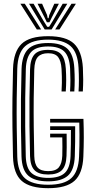

<svg xmlns="http://www.w3.org/2000/svg" viewBox="-20 -1003 510 1032"><path d="M238.8 8.5Q142 8.5 97.2 -30.2Q52.5 -69 49.8 -161Q47.8 -242.5 46.9 -319.5Q46 -396.5 46.9 -473.9Q47.8 -551.2 50 -633Q52.8 -725.5 95.8 -767Q138.8 -808.5 238.5 -808.5Q335.2 -808.5 377.8 -768.4Q420.2 -728.2 425.5 -639Q427.2 -604 427.2 -575.1Q427.2 -546.2 425.2 -511.2H402.2Q404 -539.8 404.1 -570.9Q404.2 -602 402.2 -638.2Q398 -722 358.4 -756Q318.8 -790 238.5 -790Q154 -790 114.6 -754.2Q75.2 -718.5 72.8 -632.8Q70.5 -550.8 69.8 -473.2Q69 -395.8 69.9 -318.9Q70.8 -242 72.8 -161.8Q75 -79.8 114 -44.9Q153 -10 238.8 -10Q324.8 -10 363.2 -45.4Q401.8 -80.8 405 -161.8Q406.2 -192.2 406.8 -220.9Q407.2 -249.5 407.2 -279.5Q407.2 -309.5 406.2 -344H249.5V-364H428.5Q430.5 -308.2 430.4 -262.2Q430.2 -216.2 428 -161Q424.2 -70.5 380.4 -31Q336.5 8.5 238.8 8.5ZM238.8 -28.2Q166.8 -28.2 132.2 -58.6Q97.8 -89 95.5 -162.8Q93.5 -237.5 92.6 -314Q91.8 -390.5 92.6 -470Q93.5 -549.5 95.8 -632.2Q98.2 -705 130.5 -738.4Q162.8 -771.8 238.5 -771.8Q310 -771.8 342.8 -740.6Q375.5 -709.5 379.5 -636.8Q381.5 -601.5 381.5 -573.5Q381.5 -545.5 379.5 -511.2H356.5Q358.5 -543.2 358.5 -571.5Q358.5 -599.8 356.8 -635.2Q353 -699.2 325.5 -726.2Q298 -753.2 238.5 -753.2Q175.2 -753.2 148 -724.1Q120.8 -695 118.8 -631.5Q116.5 -552.8 115.6 -476.1Q114.8 -399.5 115.5 -322.2Q116.2 -245 118.5 -163Q120.5 -98.5 149.8 -72.6Q179 -46.8 238.8 -46.8Q300.8 -46.8 328.8 -74Q356.8 -101.2 359.2 -163.8Q360.2 -195 360.9 -228.1Q361.5 -261.2 361.2 -304.2H249.5V-324.2H384Q384.2 -285 383.9 -241.9Q383.5 -198.8 382 -163Q379.2 -89 344.9 -58.6Q310.5 -28.2 238.8 -28.2ZM238.8 -65Q188.5 -65 165.8 -87.9Q143 -110.8 141.5 -163.8Q139.2 -249.5 138.5 -325Q137.8 -400.5 138.5 -474.6Q139.2 -548.8 141.5 -630.2Q143 -685 164.9 -710Q186.8 -735 238.5 -735Q286.8 -735 308.6 -711.4Q330.5 -687.8 333.8 -633.5Q335.8 -600 335.8 -572.2Q335.8 -544.5 333.5 -511.2H310.8Q312.2 -538.2 312.6 -557.1Q313 -576 312.4 -593.4Q311.8 -610.8 310.8 -632.8Q308.2 -675.2 292.5 -696Q276.8 -716.8 238.5 -716.8Q202.2 -716.8 184 -697.5Q165.8 -678.2 164.2 -628.5Q162 -550.2 161.2 -474.1Q160.5 -398 161.4 -321.1Q162.2 -244.2 164.2 -164.2Q165.2 -121 182.6 -102.1Q200 -83.2 238.8 -83.2Q279.8 -83.2 296.4 -103.8Q313 -124.2 314.8 -166Q315.5 -188 315.4 -214.2Q315.2 -240.5 314.8 -264.5H249.5V-284.5H338.2Q338.8 -237.5 338.5 -210Q338.2 -182.5 337.5 -165Q335.5 -111.5 312.4 -88.2Q289.2 -65 238.8 -65ZM89.5 -983H113.2L201 -844.8H177.8ZM136 -983H160.5L213.5 -891.5L233.8 -859H243.8L264 -891.2L317 -983H341.8L257.5 -844.8H220.2ZM181.8 -983H206.2L232.8 -922.5L236.5 -905.2H241.2L245 -922.5L272 -983H296.5L258.8 -910L245.8 -883.5H231.8L219 -910ZM364.2 -983H388L299.8 -844.8H276.5Z"/></svg>

Font: Big Shoulders Inline Text Thin
Style: Bold
Weight: 700
Version: Version 2.002